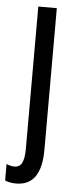

<svg xmlns="http://www.w3.org/2000/svg" viewBox="-68 -567 334 837"><g transform="rotate(5 99.0 -148.5)"><path d="M36 240Q7 240 -13 231V159Q6 167 22 167Q45 167 55 147Q65 127 65 85V-537H146V82Q146 240 36 240Z"/></g></svg>

Font: Noto Sans Gurmukhi ExtraCondensed
Style: Regular
Weight: 400
Width: 2
Designer: Jelle Bosma - Monotype Design Team
Foundry: Monotype Imaging Inc.
Version: Version 2.004; ttfautohint (v1.8.4.7-5d5b)